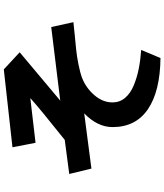

<svg xmlns="http://www.w3.org/2000/svg" viewBox="55 -892 889 1040"><g transform="rotate(-90 500.0 -372.5)"><path d="M77.1 -442.4 261.7 -466.8Q429.7 -600.6 488.3 -653.3L246.1 -625L221.7 -750L643.6 -796.9L736.3 -710.9L474.6 -491.2Q533.2 -498 673.3 -515.6Q813.5 -533.2 873 -540L899.4 -419.9Q884.8 -418 834 -413.1Q783.2 -408.2 749.5 -404.8Q715.8 -401.4 671.4 -392.6Q627 -383.8 597.7 -373Q543 -351.6 503.9 -306.2Q464.8 -260.7 464.8 -208Q464.8 -168.9 489.7 -139.6Q514.6 -110.4 557.6 -92.8Q600.6 -75.2 647.5 -65.9Q694.3 -56.6 749 -52.7L705.1 51.8Q525.4 49.8 428.2 -16.1Q331.1 -82 331.1 -208Q331.1 -289.1 405.3 -361.3L106.4 -322.3Z"/></g></svg>

Font: Gothic A1 ExtraBold
Style: Regular
Weight: 800
Designer: HanYang I&C Co.,Ltd.
Foundry: HanYang I&C Co.,Ltd.
Version: Version 2.50